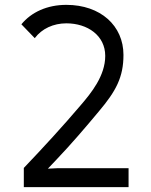

<svg xmlns="http://www.w3.org/2000/svg" viewBox="-20 -770 620 790"><path d="M413 -540C413 -458 355 -387 312 -337C239 -251 160 -165 78 -79V0H509V-78H218L177 -76L213 -114C274 -178 332 -246 387 -312C457 -395 488 -452 488 -544C488 -664 394 -750 253 -750C174 -750 109 -720 68 -670L123 -613C152 -652 200 -674 253 -674C340 -674 413 -624 413 -540Z"/></svg>

Font: Kreadon Medium
Style: Regular
Weight: 500
Designer: kohakuno
Foundry: StudioGnu
Version: Version 1.000;Glyphs 3.1.2 (3151)